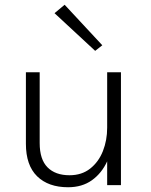

<svg xmlns="http://www.w3.org/2000/svg" viewBox="-20 -779 635 808"><path d="M266.5 9Q183.5 9 136.2 -37.2Q89 -83.5 89 -174V-475H147V-177Q147 -108 180 -74.8Q213 -41.5 272.5 -41.5Q324 -41.5 359.5 -69.5Q395 -97.5 413 -143Q431 -188.5 431 -241.5V-475H489V0H431V-100Q408 -50 366.8 -20.5Q325.5 9 266.5 9ZM380.5 -565 209.5 -723.5 252 -759 410.5 -588.5Z"/></svg>

Font: Betina Sans Light
Style: Regular
Weight: 300
Designer: Jonathan Pinhorn (font) & Cristiano Sobral (main changes)
Version: Version 2.001;October 6, 2020;FontCreator 13.0.0.2681 64-bit